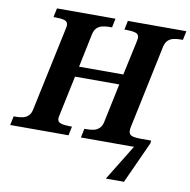

<svg xmlns="http://www.w3.org/2000/svg" viewBox="-119 -809 1106 1115"><g transform="rotate(10 433.5 -252.0)"><path d="M578 210 707 0H394L405 -53H418Q440 -53 459 -57Q478 -61 492.5 -74.5Q507 -88 512 -114L560 -342H299L250 -110Q249 -105 247.5 -98Q246 -91 246 -87Q246 -65 267 -59Q288 -53 319 -53H332L321 0H-23L-12 -53H1Q22 -53 41 -57Q60 -61 74 -74Q88 -87 93 -113L195 -593Q198 -607 199.5 -615Q201 -623 201 -627Q201 -649 181 -655Q161 -661 129 -661H116L127 -714H472L461 -661H448Q426 -661 406.5 -657Q387 -653 373 -640Q359 -627 353 -600L312 -403H573L615 -597Q617 -608 618.5 -615.5Q620 -623 620 -627Q620 -649 599.5 -655Q579 -661 547 -661H534L545 -714H890L879 -661H866Q845 -661 825.5 -657Q806 -653 792 -640Q778 -627 772 -600L669 -110Q664 -87 669 -74.5Q674 -62 690.5 -57.5Q707 -53 737 -53H799L797 -36L685 210Z"/></g></svg>

Font: Noto Serif
Style: Italic
Weight: 400
Italic angle: -12°
Designer: Monotype Design Team
Foundry: Monotype Imaging Inc.
Version: Version 2.013